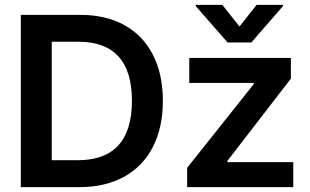

<svg xmlns="http://www.w3.org/2000/svg" viewBox="-20 -768 1271 788"><path d="M65.4 0V-707H309.6Q414.6 -707 490.7 -664.8Q566.9 -622.6 607.7 -543Q648.4 -463.4 648.4 -354.5Q648.4 -244.6 607.4 -164.8Q566.4 -85 489.3 -42.5Q412.1 0 305.7 0ZM298.8 -110.4Q409.7 -110.4 465.6 -171.4Q521.5 -232.4 521.5 -354.5Q521.5 -475.6 466.3 -536.1Q411.1 -596.7 302.7 -596.7H192.4V-110.4ZM748 -79.1 1021.5 -422.9V-427.7H756.8V-530.3H1173.8V-445.3L913.1 -107.4V-102.5H1183.6V0H748ZM962.9 -659.2 1033.2 -748H1141.6V-743.2L1011.7 -593.8H914.1L783.2 -743.2V-748H892.6Z"/></svg>

Font: Pretendard Std SemiBold
Style: Regular
Weight: 600
Designer: Base glyphs from Inter by Rasmus Andersson; Hangeul glyphs from Noto Sans CJK(Source Han Sans) by Jang Soo-young and Kan
Foundry: Kil Hyung-jin
Version: Version 1.309